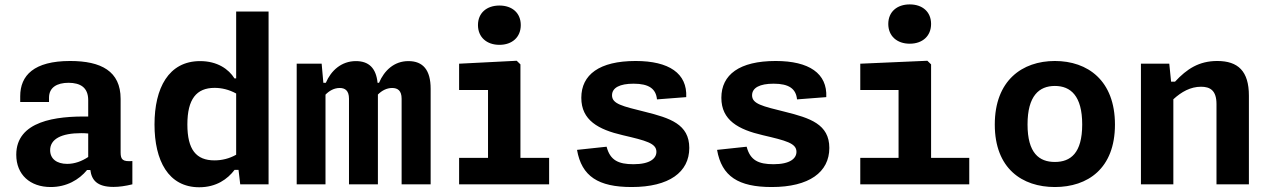

<svg xmlns="http://www.w3.org/2000/svg" viewBox="-20 -816 5620 850"><path d="M290.5 -546C130 -546 69.5 -482 69.5 -390V-364.5H197V-383.5C197 -428.5 231.5 -449.5 284 -449.5C334.5 -449 370.5 -430 370.5 -372.5V-300C229 -302.5 52 -281 52 -131C52 -43 113 12 204.5 12C274.5 12 330 -20 365.5 -63.5H380C385.5 -19.5 409 11.5 482.5 11.5C508 11.5 535.5 7.5 566 0V-103C524 -100 514 -108.5 514 -141V-378.5C514 -501 427.5 -546 290.5 -546ZM202 -151C202 -200 250.5 -226.5 339.5 -226.5C350.5 -226.5 360.5 -226 370.5 -225V-121C342.5 -102.5 311 -90.5 277.5 -90.5C230.5 -90.5 202 -113.5 202 -151Z M664 -265C664 -105.5 725 13 862 13C937.5 13 987.5 -23 1018.5 -64H1036L1043.5 0H1169V-765H1025.5V-469H1018C992.5 -510 942 -545.5 866 -545.5C726 -545.5 664 -425.5 664 -265ZM809.5 -265C809.5 -377 849.5 -427 930 -427C961 -427 994 -419.5 1025.5 -402V-131C995.5 -114 962.5 -106 929.5 -106C848.5 -106 809.5 -153.5 809.5 -265Z M1653 0V-397.5C1670 -414.5 1691.5 -426.5 1716 -426.5C1740.5 -426.5 1758 -415 1758 -379V0H1886.5V-423C1886.5 -506.5 1852.5 -545.5 1788 -545.5C1724.5 -545.5 1681 -503.5 1658 -449.5H1651.5C1645 -515 1612.5 -545.5 1555.5 -545.5C1491.5 -545.5 1445.5 -503.5 1422.5 -449.5H1411.5L1404 -534H1293.5V0H1421V-397C1438 -414.5 1459.5 -426.5 1484 -426.5C1507.5 -426.5 1525 -415 1525 -379V0Z M2012.5 0H2411V-117H2284V-531L2267.5 -547L2012.5 -534V-417.5H2140.5V-117H2012.5ZM2191 -617.5C2247.5 -617.5 2285.5 -651.5 2285.5 -705C2285.5 -758.5 2247.5 -791.5 2191 -791.5C2134.5 -791.5 2096 -758.5 2096 -705C2096 -651.5 2134.5 -617.5 2191 -617.5Z M2794 -546C2633.5 -546 2553.5 -485.5 2553.5 -383C2553.5 -283.5 2629 -242.5 2737 -217.5C2839.5 -193.5 2886 -182 2886 -144C2886 -115 2858.5 -89 2784.5 -89C2717.5 -89 2681 -106.5 2665.5 -166.5L2534.5 -152.5C2555 -35 2629 12 2776.5 12C2942.5 12 3031.5 -54 3031.5 -161C3031.5 -266.5 2945.5 -293.5 2835.5 -321C2735 -346 2689.5 -356 2689.5 -394C2689.5 -427.5 2723.5 -445.5 2785 -445.5C2853.5 -445.5 2884 -422.5 2888.5 -376L3018 -386C3023 -491 2942 -546 2794 -546Z M3414 -546C3253.5 -546 3173.5 -485.5 3173.5 -383C3173.5 -283.5 3249 -242.5 3357 -217.5C3459.5 -193.5 3506 -182 3506 -144C3506 -115 3478.5 -89 3404.5 -89C3337.5 -89 3301 -106.5 3285.5 -166.5L3154.5 -152.5C3175 -35 3249 12 3396.5 12C3562.5 12 3651.5 -54 3651.5 -161C3651.5 -266.5 3565.5 -293.5 3455.5 -321C3355 -346 3309.5 -356 3309.5 -394C3309.5 -427.5 3343.5 -445.5 3405 -445.5C3473.5 -445.5 3504 -422.5 3508.5 -376L3638 -386C3643 -491 3562 -546 3414 -546Z M3788.5 0H4271V-117H4102V-531L4085.5 -547L3788.5 -534V-417.5H3958V-117H3788.5ZM4007.5 -622.5C4064 -622.5 4102 -656.5 4102 -710C4102 -763.5 4064 -796.5 4007.5 -796.5C3951 -796.5 3912.5 -763.5 3912.5 -710C3912.5 -656.5 3951 -622.5 4007.5 -622.5Z M4916 -264.5C4916 -460 4795 -546 4650 -546C4505.5 -546 4384 -460 4384 -264.5C4384 -69.5 4505.5 12 4650 12C4795 12 4916 -69.5 4916 -264.5ZM4771 -265C4771 -138 4719.5 -99 4650 -99C4580.5 -99 4529 -138 4529 -265C4529 -392 4580.5 -435.5 4650 -435.5C4719.5 -435.5 4771 -392 4771 -265Z M5509 0V-392.5C5509 -501 5461 -546 5369 -546C5288 -546 5234.5 -511 5182 -454.5H5164.5L5156.5 -534H5031V0H5174.5V-376.5C5210.5 -409.5 5250.5 -432 5297 -432C5337.5 -432 5365.5 -415.5 5365.5 -355.5V0Z"/></svg>

Font: Monaspace Neon
Style: Bold
Weight: 700
Designer: Riley Cran & the Lettermatic Team
Foundry: Lettermatic
Version: Version 1.200 (Monaspace Neon)